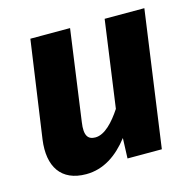

<svg xmlns="http://www.w3.org/2000/svg" viewBox="-86 -619 734 724"><g transform="rotate(-15 281.0 -257.0)"><path d="M165 17C233 17 288 -21 333 -79L330 0H464L538 -531H383L336 -192C307 -148 271 -108 234 -108C206 -108 191 -124 199 -177L248 -531H93L39 -152C25 -49 67 17 165 17Z"/></g></svg>

Font: Fira Sans
Style: Bold Italic
Weight: 700
Italic angle: -8°
Designer: bBox Type GmbH & Carrois Corporate GbR & Edenspiekermann AG
Foundry: bBox Type GmbH & Carrois Corporate GbR & Edenspiekermann AG
Version: Version 4.301;PS 004.301;hotconv 1.0.88;makeotf.lib2.5.64775